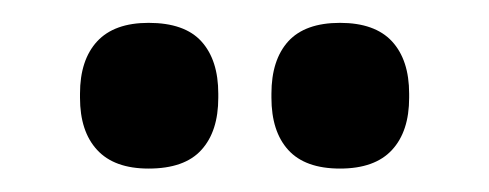

<svg xmlns="http://www.w3.org/2000/svg" viewBox="-20 -697 428 168"><path d="M110 -549.5Q80 -549.5 65 -565.8Q50 -582 50 -611.5V-615Q50 -644.5 65 -660.8Q80 -677 110 -677Q141.5 -677 156.2 -660.8Q171 -644.5 171 -615V-611.5Q171 -582 156.2 -565.8Q141.5 -549.5 110 -549.5ZM277.5 -549.5Q247 -549.5 232.2 -565.8Q217.5 -582 217.5 -611.5V-615Q217.5 -644.5 232.2 -660.8Q247 -677 277.5 -677Q308 -677 323 -660.8Q338 -644.5 338 -615V-611.5Q338 -582 323 -565.8Q308 -549.5 277.5 -549.5Z"/></svg>

Font: Anek Gujarati SemiBold
Style: Regular
Weight: 600
Designer: Mrunmayee Ghaisas (Gujarati), Yesha Goshar (Latin)
Foundry: Ek Type
Version: Version 1.003